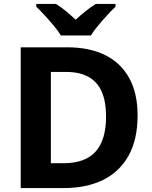

<svg xmlns="http://www.w3.org/2000/svg" viewBox="-20 -954 772 974"><path d="M678 -369Q678 -246 632 -164Q586 -82 502.5 -41Q419 0 303 0H85V-714H321Q434 -714 513.5 -674.5Q593 -635 635.5 -558Q678 -481 678 -369ZM518 -363Q518 -440 495.5 -490Q473 -540 428 -564.5Q383 -589 317 -589H238V-126H302Q412 -126 465 -185Q518 -244 518 -363ZM289 -774Q275 -797 252.5 -824Q230 -851 206.5 -876.5Q183 -902 164 -920V-934H264Q290 -918 314 -898Q338 -878 364 -854Q390 -878 415 -898Q440 -918 466 -934H566V-920Q548 -903 524 -877Q500 -851 477.5 -824Q455 -797 441 -774Z"/></svg>

Font: Noto Sans Lao UI
Style: Regular
Weight: 400
Designer: Monotype Design Team
Foundry: Monotype Imaging Inc.
Version: Version 2.000